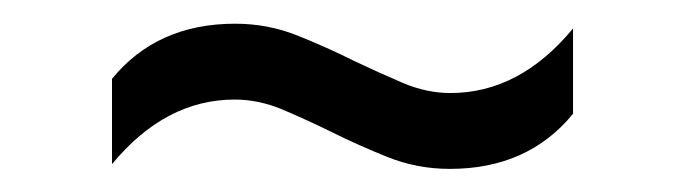

<svg xmlns="http://www.w3.org/2000/svg" viewBox="-20 -459 578 162"><path d="M359.5 -316.5Q332 -316.5 307 -326.5Q282 -336.5 259 -348Q237.5 -358.5 217.8 -366.8Q198 -375 178 -375Q119.5 -375 74.5 -320.5V-392.5Q112.5 -439 178.5 -439Q206 -439 231 -429Q256 -419 279 -407.5Q300 -397.5 320 -389Q340 -380.5 360 -380.5Q418.5 -380.5 463.5 -435V-363Q425.5 -316.5 359.5 -316.5Z"/></svg>

Font: Encode Sans
Style: Regular
Weight: 400
Designer: Multiple Designers
Foundry: Impallari Type
Version: Version 3.002; ttfautohint (v1.8.3) -l 8 -r 50 -G 200 -x 14 